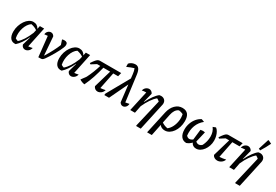

<svg xmlns="http://www.w3.org/2000/svg" viewBox="70 -1977 4872 3386"><g transform="rotate(30 2506.5 -284.0)"><path d="M178 4Q108 12 69.5 -33.5Q31 -79 31 -169Q31 -232 50 -290Q69 -348 100.5 -394Q132 -440 172.5 -466.5Q213 -493 256 -493Q338 -493 375 -421L389 -485H476L390 -73Q413 -75 433 -78.5Q453 -82 473 -87Q462 -42 431 -17.5Q400 7 367 7Q343 7 322.5 -8Q302 -23 292 -54L341 -225L337 -227Q266 -73 178 4ZM129 -86Q142 -78 155.5 -72Q169 -66 183 -62Q275 -137 353 -327L367 -389Q316 -426 243 -440Q209 -418 183 -379.5Q157 -341 141 -292Q125 -243 121.5 -190Q118 -137 129 -86Z M718 -75Q823 -247 877 -381L845 -477Q868 -485 892 -485Q957 -485 957 -427Q957 -403 943 -369Q930 -336 908.5 -293.5Q887 -251 860.5 -204.5Q834 -158 806 -114Q778 -70 753 -35Q739 -17 728 -8.5Q717 0 697.5 2.5Q678 5 640 5L596 -406Q558 -403 529 -399Q532 -439 558 -464Q584 -489 616 -489Q660 -489 684 -445L712 -75Z M1114 4Q1044 12 1005.5 -33.5Q967 -79 967 -169Q967 -232 986 -290Q1005 -348 1036.5 -394Q1068 -440 1108.5 -466.5Q1149 -493 1192 -493Q1274 -493 1311 -421L1325 -485H1412L1326 -73Q1349 -75 1369 -78.5Q1389 -82 1409 -87Q1398 -42 1367 -17.5Q1336 7 1303 7Q1279 7 1258.5 -8Q1238 -23 1228 -54L1277 -225L1273 -227Q1202 -73 1114 4ZM1065 -86Q1078 -78 1091.5 -72Q1105 -66 1119 -62Q1211 -137 1289 -327L1303 -389Q1252 -426 1179 -440Q1145 -418 1119 -379.5Q1093 -341 1077 -292Q1061 -243 1057.5 -190Q1054 -137 1065 -86Z M1582 12Q1521 2 1479 -27L1551 -126Q1619 -261 1663 -409H1598L1498 -346L1478 -362Q1515 -418 1538 -444Q1561 -470 1578.5 -477.5Q1596 -485 1615 -485H2045L2026 -409H1927L1859 -72Q1908 -76 1959 -87Q1945 -41 1912 -17Q1879 7 1844 7Q1818 7 1795 -8Q1772 -23 1760 -53L1864 -409H1726Q1700 -301 1665.5 -196Q1631 -91 1582 12Z M1981 0 1985 -32 2241 -487 2232 -569Q2228 -604 2222 -629Q2216 -654 2206 -677Q2138 -656 2074 -626H2065V-688Q2088 -716 2122 -730Q2156 -744 2190 -744Q2235 -744 2261.5 -709Q2288 -674 2298 -598L2367 -72Q2403 -77 2444 -87Q2441 -44 2416 -18Q2391 8 2359 8Q2320 8 2295 -33L2255 -374L2077 0Z M2509 0 2599 -409Q2591 -409 2582 -409Q2564 -409 2547.5 -406.5Q2531 -404 2513 -400Q2523 -443 2553 -466.5Q2583 -490 2616 -490Q2639 -490 2660 -476.5Q2681 -463 2693 -436L2644 -246L2649 -245Q2691 -329 2736 -391.5Q2781 -454 2823 -484Q2842 -488 2857 -488Q2902 -488 2930 -461.5Q2958 -435 2958 -393Q2958 -387 2957.5 -379.5Q2957 -372 2955 -364L2834 192H2743L2738 184L2870 -380Q2844 -404 2817 -416Q2769 -377 2722.5 -309.5Q2676 -242 2635 -151L2605 0Z M2963 192 3064 -269Q3087 -372 3148 -433Q3209 -494 3291 -494Q3443 -494 3443 -311Q3443 -246 3425 -188Q3407 -130 3375.5 -86Q3344 -42 3303 -16.5Q3262 9 3216 9Q3143 9 3107 -42L3059 192ZM3293 -434Q3271 -432 3252 -424ZM3154 -271 3118 -97Q3168 -61 3237 -49Q3281 -81 3310.5 -138.5Q3340 -196 3350 -265Q3360 -334 3345 -400Q3323 -410 3300.5 -416.5Q3278 -423 3252 -423Q3178 -390 3154 -271Z M3655 10Q3586 10 3547 -41Q3508 -92 3508 -185Q3508 -251 3530 -312Q3552 -373 3591 -419.5Q3630 -466 3682 -491L3741 -469Q3662 -407 3626.5 -314.5Q3591 -222 3604 -110Q3632 -79 3664 -79Q3696 -79 3732 -106L3756 -317Q3776 -322 3798 -322.5Q3820 -323 3847 -317L3796 -102Q3824 -76 3856 -76Q3891 -76 3923 -107Q3970 -200 3970 -301Q3970 -399 3916 -469L3973 -491Q3999 -472 4019 -437.5Q4039 -403 4050 -359.5Q4061 -316 4061 -271Q4061 -215 4044 -164.5Q4027 -114 3998 -74.5Q3969 -35 3931.5 -12.5Q3894 10 3853 10Q3781 10 3751 -54Q3713 -12 3655 10Z M4117 -346 4097 -362Q4134 -418 4157 -444Q4180 -470 4197 -477.5Q4214 -485 4233 -485H4519L4499 -409H4352L4284 -71Q4348 -74 4412 -89Q4396 -43 4358.5 -18.5Q4321 6 4280 6Q4250 6 4223.5 -8.5Q4197 -23 4184 -53L4288 -409H4217Z M4525 0 4615 -409Q4607 -409 4598 -409Q4580 -409 4563.5 -406.5Q4547 -404 4529 -400Q4539 -443 4569 -466.5Q4599 -490 4632 -490Q4655 -490 4676 -476.5Q4697 -463 4709 -436L4660 -246L4665 -245Q4707 -329 4752 -391.5Q4797 -454 4839 -484Q4858 -488 4873 -488Q4918 -488 4946 -461.5Q4974 -435 4974 -393Q4974 -387 4973.5 -379.5Q4973 -372 4971 -364L4850 192H4759L4754 184L4886 -380Q4860 -404 4833 -416Q4785 -377 4738.5 -309.5Q4692 -242 4651 -151L4621 0ZM4849 -529 4814 -544 4880 -752 4890 -760 4958 -727Q4935 -679 4908 -629.5Q4881 -580 4849 -529Z"/></g></svg>

Font: Piazzolla Medium
Style: Italic
Weight: 500
Italic angle: -11.3°
Designer: Juan Pablo del Peral
Foundry: Huerta Tipografica
Version: Version 1.330